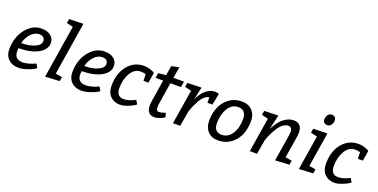

<svg xmlns="http://www.w3.org/2000/svg" viewBox="-20 -1559 4640 2357"><g transform="rotate(20 2299.5 -380.0)"><path d="M484 -410Q484 -324 386.5 -270.5Q289 -217 133 -217Q130 -195 130 -174Q130 -70 240 -70Q272 -70 313 -81Q354 -92 379 -104L404 -115L434 -64Q422 -56 401 -43.5Q380 -31 321 -10.5Q262 10 210 10Q128 10 79 -38Q30 -86 30 -165Q30 -323 114.5 -431.5Q199 -540 319 -540Q395 -540 439.5 -504.5Q484 -469 484 -410ZM142 -287Q249 -287 319 -319Q389 -351 389 -400Q389 -465 314 -465Q259 -465 210 -415Q161 -365 142 -287Z M559 0 669 -690 585 -710 594 -765 779 -770 669 -80 755 -65 746 -10Z M1308 -410Q1308 -324 1210.5 -270.5Q1113 -217 957 -217Q954 -195 954 -174Q954 -70 1064 -70Q1096 -70 1137 -81Q1178 -92 1203 -104L1228 -115L1258 -64Q1246 -56 1225 -43.5Q1204 -31 1145 -10.5Q1086 10 1034 10Q952 10 903 -38Q854 -86 854 -165Q854 -323 938.5 -431.5Q1023 -540 1143 -540Q1219 -540 1263.5 -504.5Q1308 -469 1308 -410ZM966 -287Q1073 -287 1143 -319Q1213 -351 1213 -400Q1213 -465 1138 -465Q1083 -465 1034 -415Q985 -365 966 -287Z M1711 -365 1708 -450Q1684 -460 1643 -460Q1561 -460 1512 -377.5Q1463 -295 1463 -182.5Q1463 -70 1558 -70Q1589 -70 1626.5 -81Q1664 -92 1686 -104L1708 -115L1738 -65Q1727 -57 1707.5 -44.5Q1688 -32 1635 -11Q1582 10 1538 10Q1460 10 1411.5 -39Q1363 -88 1363 -175Q1363 -338 1446 -439Q1529 -540 1658 -540Q1694 -540 1729 -530Q1764 -520 1781 -510L1798 -500L1776 -365Z M2103 -90 2119 -36Q2044 10 1988 10Q1887 10 1887 -109Q1887 -138 1893 -173L1937 -450H1838L1849 -515L1949 -525L1969 -651L2068 -671L2044 -525H2182L2170 -450H2032L1989 -183Q1983 -144 1983 -118.5Q1983 -93 1992 -81.5Q2001 -70 2017 -70Q2047 -70 2089 -85Z M2636 -530 2606 -380H2541V-450Q2510 -450 2479.5 -423Q2449 -396 2428 -358Q2384 -278 2364 -217L2356 -190L2324 0H2229L2302 -450L2217 -470L2226 -525L2410 -530L2371 -356Q2403 -432 2450 -480Q2472 -503 2508.5 -521.5Q2545 -540 2586 -540Q2608 -540 2636 -530Z M2816 10Q2734 10 2685 -42Q2636 -94 2636 -180Q2636 -340 2720 -440Q2804 -540 2936 -540Q3022 -540 3071.5 -488Q3121 -436 3121 -353Q3121 -188 3035.5 -89Q2950 10 2816 10ZM2916 -460Q2833 -460 2784.5 -379.5Q2736 -299 2736 -185Q2736 -127 2762.5 -98.5Q2789 -70 2836 -70Q2920 -70 2970.5 -146.5Q3021 -223 3021 -341.5Q3021 -460 2916 -460Z M3563 0 3619 -345Q3623 -375 3623 -389Q3623 -455 3571 -455Q3535 -455 3499.5 -426.5Q3464 -398 3440 -358Q3389 -275 3366 -208L3357 -180L3328 0H3233L3305 -450L3221 -470L3230 -525L3413 -530L3368 -336Q3383 -369 3409.5 -408Q3436 -447 3461.5 -472.5Q3487 -498 3527.5 -519Q3568 -540 3611 -540Q3722 -540 3722 -417Q3722 -393 3717 -360L3671 -80L3756 -65L3747 -10Z M3874 0 3946 -450 3861 -470 3871 -525 4054 -530 3982 -80 4067 -65 4058 -10ZM4084 -707.5Q4084 -677 4065.5 -651Q4047 -625 4018 -625Q3989 -625 3974 -638.5Q3959 -652 3959 -682.5Q3959 -713 3977.5 -739Q3996 -765 4025 -765Q4054 -765 4069 -751.5Q4084 -738 4084 -707.5Z M4512 -365 4509 -450Q4485 -460 4444 -460Q4362 -460 4313 -377.5Q4264 -295 4264 -182.5Q4264 -70 4359 -70Q4390 -70 4427.5 -81Q4465 -92 4487 -104L4509 -115L4539 -65Q4528 -57 4508.5 -44.5Q4489 -32 4436 -11Q4383 10 4339 10Q4261 10 4212.5 -39Q4164 -88 4164 -175Q4164 -338 4247 -439Q4330 -540 4459 -540Q4495 -540 4530 -530Q4565 -520 4582 -510L4599 -500L4577 -365Z"/></g></svg>

Font: Bitter
Style: Italic
Weight: 400
Italic angle: -9°
Designer: Sol Matas
Foundry: Sol Matas
Version: Version 1.001